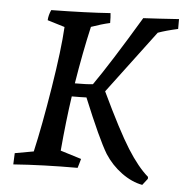

<svg xmlns="http://www.w3.org/2000/svg" viewBox="-51 -701 764 796"><g transform="rotate(5 331.0 -303.0)"><path d="M570 46Q526 38 483.5 7Q441 -24 412 -69Q377 -127 308 -295Q288 -294 247 -294Q232 -192 221 -66L308 -39Q306 -32 302.5 -19.5Q299 -7 297 -1Q152 -1 30 8Q30 0 31 -15.5Q32 -31 32 -39L110 -53Q135 -162 161 -323.5Q187 -485 192 -578L120 -600Q121 -621 131 -643Q278 -645 377 -652Q379 -638 379 -611Q343 -603 301 -588Q276 -479 255 -349Q306 -349 330 -352Q394 -443 514 -643Q574 -646 662 -652V-611Q612 -600 579 -588Q566 -571 383 -327Q458 -169 503 -97.5Q548 -26 591 11V19Z"/></g></svg>

Font: Albura Medium
Style: Italic
Weight: 462
Italic angle: -7°
Designer: Mercedes Jáuregui
Foundry: Omnibus-Type Team
Version: Version 1.000